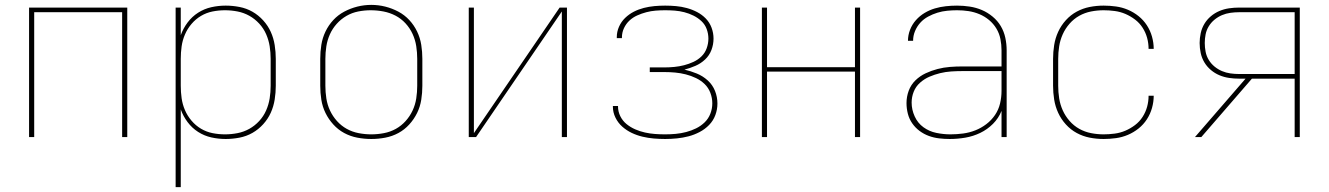

<svg xmlns="http://www.w3.org/2000/svg" viewBox="-20 -561 5440 786"><path d="M99 0V-530H501V0H480V-511H120V0Z M699 205V-530H720V-417Q730 -445 748 -469Q766 -493 791 -509Q816 -525 845 -531.5Q874 -538 904 -538Q932 -538 960.5 -532.5Q989 -527 1013.5 -513Q1038 -499 1057.5 -477.5Q1077 -456 1088.5 -430.5Q1100 -405 1104.5 -376.5Q1109 -348 1109 -320V-210Q1109 -182 1104.5 -153.5Q1100 -125 1088.5 -99.5Q1077 -74 1057.5 -52.5Q1038 -31 1013.5 -17Q989 -3 960.5 2.5Q932 8 904 8Q874 8 845 1.5Q816 -5 791 -21Q766 -37 748 -61Q730 -85 720 -113V205ZM901 -11Q927 -11 952.5 -16Q978 -21 1000.5 -33.5Q1023 -46 1041 -65.5Q1059 -85 1069.5 -109Q1080 -133 1084 -158.5Q1088 -184 1088 -210V-320Q1088 -346 1084 -371.5Q1080 -397 1069.5 -421Q1059 -445 1041 -464.5Q1023 -484 1000.5 -496.5Q978 -509 952.5 -514Q927 -519 901 -519Q875 -519 850 -514Q825 -509 803 -496Q781 -483 764 -463Q747 -443 737 -419.5Q727 -396 723.5 -371Q720 -346 720 -320V-210Q720 -184 723.5 -159Q727 -134 737 -110.5Q747 -87 764 -67Q781 -47 803 -34Q825 -21 850 -16Q875 -11 901 -11Z M1500 8Q1471 8 1442.5 2.5Q1414 -3 1389 -16.5Q1364 -30 1344.5 -51.5Q1325 -73 1312.5 -98.5Q1300 -124 1295.5 -152.5Q1291 -181 1291 -210V-320Q1291 -349 1295.5 -377.5Q1300 -406 1312.5 -432Q1325 -458 1344.5 -479Q1364 -500 1389.5 -513.5Q1415 -527 1443 -534Q1471 -541 1500 -541Q1529 -541 1557 -534Q1585 -527 1610.5 -513.5Q1636 -500 1655.5 -479Q1675 -458 1687.5 -432Q1700 -406 1704.5 -377.5Q1709 -349 1709 -320V-210Q1709 -181 1704.5 -152.5Q1700 -124 1687.5 -98.5Q1675 -73 1655.5 -51.5Q1636 -30 1611 -16.5Q1586 -3 1557.5 2.5Q1529 8 1500 8ZM1500 -11Q1526 -11 1552 -16Q1578 -21 1600.5 -33.5Q1623 -46 1640.5 -65.5Q1658 -85 1669 -108.5Q1680 -132 1684 -158Q1688 -184 1688 -210V-320Q1688 -346 1684 -372Q1680 -398 1669 -422Q1658 -446 1640 -465.5Q1622 -485 1599 -497Q1576 -509 1550 -514Q1524 -519 1497 -519Q1472 -519 1446.5 -514Q1421 -509 1398.5 -496Q1376 -483 1358.5 -463.5Q1341 -444 1330.5 -420.5Q1320 -397 1316 -371.5Q1312 -346 1312 -320V-210Q1312 -184 1316 -158Q1320 -132 1331 -108.5Q1342 -85 1359.5 -65.5Q1377 -46 1399.5 -33.5Q1422 -21 1448 -16Q1474 -11 1500 -11Z M1899 0V-530H1920V-16L2271 -530H2301V0H2280V-514L1929 0Z M2703 8Q2680 8 2656.5 6Q2633 4 2610 -1.5Q2587 -7 2566 -17Q2545 -27 2527.5 -42.5Q2510 -58 2499.5 -79.5Q2489 -101 2489 -124Q2489 -125 2489 -125.5Q2489 -126 2489 -127H2510Q2510 -126 2510 -125.5Q2510 -125 2510 -125Q2510 -104 2519.5 -85Q2529 -66 2545 -53Q2561 -40 2580.5 -31.5Q2600 -23 2620.5 -18.5Q2641 -14 2661.5 -12.5Q2682 -11 2703 -11Q2725 -11 2746.5 -13Q2768 -15 2789 -20.5Q2810 -26 2829.5 -35.5Q2849 -45 2864.5 -60Q2880 -75 2888 -95.5Q2896 -116 2896 -138Q2896 -160 2888 -181Q2880 -202 2864.5 -217Q2849 -232 2829 -241.5Q2809 -251 2787.5 -256.5Q2766 -262 2744 -264Q2722 -266 2700 -266H2640V-285H2700Q2720 -285 2740.5 -287Q2761 -289 2780.5 -294Q2800 -299 2818.5 -307.5Q2837 -316 2851.5 -330Q2866 -344 2873 -363.5Q2880 -383 2880 -403Q2880 -423 2873 -442Q2866 -461 2851.5 -474.5Q2837 -488 2819 -497Q2801 -506 2781.5 -511Q2762 -516 2742.5 -517.5Q2723 -519 2703 -519Q2684 -519 2664.5 -517.5Q2645 -516 2626 -511Q2607 -506 2589 -498Q2571 -490 2557 -477Q2543 -464 2534.5 -446Q2526 -428 2526 -408Q2526 -407 2526 -406Q2526 -405 2526 -405H2505Q2505 -406 2505 -407Q2505 -408 2505 -409Q2505 -431 2514 -451.5Q2523 -472 2539 -487.5Q2555 -503 2574.5 -513Q2594 -523 2615.5 -528.5Q2637 -534 2659 -536Q2681 -538 2703 -538Q2725 -538 2747.5 -536Q2770 -534 2792 -528Q2814 -522 2834 -511.5Q2854 -501 2869.5 -485Q2885 -469 2893 -447.5Q2901 -426 2901 -403Q2901 -379 2892.5 -356.5Q2884 -334 2866.5 -317.5Q2849 -301 2827 -291.5Q2805 -282 2782 -276Q2808 -270 2832.5 -260Q2857 -250 2877 -232Q2897 -214 2907 -189Q2917 -164 2917 -137Q2917 -113 2908.5 -90Q2900 -67 2883 -49.5Q2866 -32 2844 -20.5Q2822 -9 2799 -3Q2776 3 2751.5 5.5Q2727 8 2703 8Z M3099 0V-530H3120V-286H3480V-530H3501V0H3480V-268H3120V0Z M3868 8Q3847 8 3825 5.5Q3803 3 3782.5 -4.5Q3762 -12 3744.5 -25Q3727 -38 3714.5 -56Q3702 -74 3696.5 -95.5Q3691 -117 3691 -139Q3691 -165 3700 -189.5Q3709 -214 3727.5 -232Q3746 -250 3769.5 -261Q3793 -272 3818 -278.5Q3843 -285 3868.5 -287Q3894 -289 3920 -289H4080V-355Q4080 -378 4075.5 -401Q4071 -424 4059 -444Q4047 -464 4029 -479Q4011 -494 3989.5 -503Q3968 -512 3945 -515.5Q3922 -519 3898 -519Q3878 -519 3857.5 -517Q3837 -515 3817.5 -509Q3798 -503 3779.5 -493Q3761 -483 3747.5 -468Q3734 -453 3726 -434Q3718 -415 3718 -394H3697Q3697 -417 3705.5 -439Q3714 -461 3729.5 -478.5Q3745 -496 3765 -508Q3785 -520 3807 -526.5Q3829 -533 3852 -535.5Q3875 -538 3898 -538Q3924 -538 3950 -534Q3976 -530 3999.5 -520Q4023 -510 4043.5 -493Q4064 -476 4077 -454Q4090 -432 4095.5 -406.5Q4101 -381 4101 -355V0H4080V-107Q4068 -77 4045 -54Q4022 -31 3993 -17Q3964 -3 3932 2.5Q3900 8 3868 8ZM3871 -11Q3897 -11 3923 -14.5Q3949 -18 3973 -27.5Q3997 -37 4018 -53Q4039 -69 4053.5 -90.5Q4068 -112 4074 -137.5Q4080 -163 4080 -189V-270H3920Q3897 -270 3874 -268.5Q3851 -267 3828.5 -261.5Q3806 -256 3785 -247Q3764 -238 3746.5 -222.5Q3729 -207 3720.5 -185.5Q3712 -164 3712 -141Q3712 -112 3724.5 -84.5Q3737 -57 3760.5 -40Q3784 -23 3813 -17Q3842 -11 3871 -11Z M4498 8Q4469 8 4441 2.5Q4413 -3 4388 -16.5Q4363 -30 4343.5 -51.5Q4324 -73 4312 -99Q4300 -125 4295.5 -153.5Q4291 -182 4291 -210V-320Q4291 -348 4295.5 -376.5Q4300 -405 4312 -431Q4324 -457 4343.5 -478.5Q4363 -500 4388 -513.5Q4413 -527 4441 -532.5Q4469 -538 4498 -538Q4523 -538 4548.5 -534.5Q4574 -531 4597.5 -521Q4621 -511 4641 -495Q4661 -479 4675 -457.5Q4689 -436 4696 -411Q4703 -386 4703 -361H4682Q4682 -384 4676 -406Q4670 -428 4657.5 -447.5Q4645 -467 4626.5 -481Q4608 -495 4587 -504Q4566 -513 4543 -516Q4520 -519 4498 -519Q4472 -519 4446.5 -514Q4421 -509 4398.5 -496.5Q4376 -484 4358.5 -464Q4341 -444 4330.5 -420.5Q4320 -397 4316 -371.5Q4312 -346 4312 -320V-210Q4312 -184 4316 -158.5Q4320 -133 4330.5 -109.5Q4341 -86 4358.5 -66Q4376 -46 4398.5 -33.5Q4421 -21 4446.5 -16Q4472 -11 4498 -11Q4520 -11 4543 -14Q4566 -17 4587 -26Q4608 -35 4626.5 -49Q4645 -63 4657.5 -82.5Q4670 -102 4676 -124Q4682 -146 4682 -169H4703Q4703 -144 4696 -119Q4689 -94 4675 -72.5Q4661 -51 4641 -35Q4621 -19 4597.5 -9Q4574 1 4548.5 4.5Q4523 8 4498 8Z M4872 0 5079 -239H5053Q5032 -239 5011.5 -242Q4991 -245 4972 -253Q4953 -261 4937 -274.5Q4921 -288 4910.5 -305.5Q4900 -323 4895.5 -343.5Q4891 -364 4891 -385Q4891 -405 4895.5 -425.5Q4900 -446 4910.5 -463.5Q4921 -481 4937 -494.5Q4953 -508 4972 -516Q4991 -524 5011.5 -527Q5032 -530 5053 -530H5301V0H5280V-239H5105L4898 0ZM5053 -258H5280V-511H5053Q5035 -511 5017 -508.5Q4999 -506 4982.5 -499Q4966 -492 4952 -480.5Q4938 -469 4928.5 -453.5Q4919 -438 4915.5 -420.5Q4912 -403 4912 -385Q4912 -367 4915.5 -349Q4919 -331 4928.5 -315.5Q4938 -300 4952 -288.5Q4966 -277 4982.5 -270Q4999 -263 5017 -260.5Q5035 -258 5053 -258Z"/></svg>

Font: Iosevka Curly Thin Extended
Style: Regular
Weight: 100
Width: 7
Monospace: yes
Designer: Belleve Invis
Foundry: Belleve Invis
Version: Version 11.1.0; ttfautohint (v1.8.3)